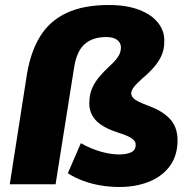

<svg xmlns="http://www.w3.org/2000/svg" viewBox="-20 -736 763 767"><path d="M457 11Q418 11 380.5 4.5Q343 -2 310 -14.5Q277 -27 251 -44L303 -164Q344 -141 383.5 -130Q423 -119 456 -119Q484 -119 502.5 -127Q521 -135 522 -155Q523 -166 516 -174.5Q509 -183 492.5 -191Q476 -199 447 -208Q386 -228 360 -258.5Q334 -289 337 -332Q338 -359 347.5 -382Q357 -405 375 -427Q393 -449 419 -473Q439 -491 450.5 -507.5Q462 -524 463 -543Q464 -555 458 -565.5Q452 -576 438.5 -582Q425 -588 404 -588Q350 -588 318 -559.5Q286 -531 276 -466L202 0H19L88 -442Q103 -530 140.5 -591Q178 -652 245.5 -684Q313 -716 415 -716Q486 -716 536.5 -696.5Q587 -677 613 -643Q639 -609 636 -566Q636 -542 628 -521Q620 -500 605 -480Q590 -460 566 -438Q542 -417 529 -404Q516 -391 510.5 -382Q505 -373 504 -364Q504 -354 511.5 -345.5Q519 -337 535.5 -329Q552 -321 579 -311Q635 -290 663.5 -255.5Q692 -221 689 -164Q686 -107 655 -68Q624 -29 572.5 -9Q521 11 457 11Z"/></svg>

Font: Nunito Sans 10pt Black
Style: Italic
Weight: 900
Italic angle: -9°
Designer: Vernon Adams
Foundry: Vernon Adams
Version: Version 3.101;gftools[0.9.27]